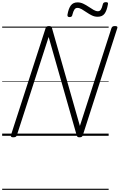

<svg xmlns="http://www.w3.org/2000/svg" viewBox="-20 -1256 1106 1776"><path d="M103 14Q75 14 81 -5L402 -996Q405 -1006 412 -1010.5Q419 -1015 433 -1015Q445 -1015 451 -1011.5Q457 -1008 460 -999L719 -91L1011 -996Q1015 -1006 1022 -1010.5Q1029 -1015 1044 -1015Q1072 -1015 1065 -996L746 -5Q743 5 736 9.5Q729 14 715 14Q704 14 698.5 10.5Q693 7 690 -2L430 -914L136 -5Q133 5 125.5 9.5Q118 14 103 14ZM623 -1098Q601 -1098 604 -1120Q614 -1178 635.5 -1206Q657 -1234 697 -1234Q725 -1234 751 -1221.5Q777 -1209 800.5 -1193Q824 -1177 845.5 -1164.5Q867 -1152 886 -1152Q903 -1152 913 -1167Q923 -1182 931 -1216Q935 -1236 959 -1236Q972 -1236 976.5 -1231.5Q981 -1227 978 -1215Q968 -1157 947 -1129Q926 -1101 883 -1101Q855 -1101 829.5 -1113.5Q804 -1126 781 -1142Q758 -1158 736.5 -1170.5Q715 -1183 695 -1183Q679 -1183 668.5 -1168Q658 -1153 649 -1118Q648 -1108 641.5 -1103Q635 -1098 623 -1098ZM0 490H985V500H0ZM0 -20H985V0H0ZM0 -505H985V-500H0ZM0 -1010H985V-1000H0Z"/></svg>

Font: Playwrite NZ Guides
Style: Regular
Weight: 400
Designer: Veronika Burian, José Scaglione
Foundry: TypeTogether
Version: Version 1.003